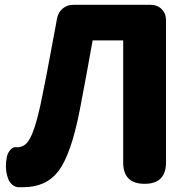

<svg xmlns="http://www.w3.org/2000/svg" viewBox="-20 -764 796 798"><path d="M53 14Q21 8 10 -33Q0 -68 8 -109Q11 -127 22 -140Q34 -155 49 -152Q50 -152 51 -152Q82 -152 100 -181Q124 -218 148 -327Q169 -425 205 -622Q213 -665 217 -687Q222 -713 240.5 -728.5Q259 -744 285 -744H448H605Q634 -744 652 -726Q670 -708 670 -679V-89Q670 0 581 0Q492 0 492 -89V-596H365Q342 -466 312 -309Q276 -123 223 -53Q172 14 77 14Q65 14 53 14Z"/></svg>

Font: GenSenRounded TW H
Style: Regular
Weight: 900
Version: Version 1.501;PS 1;hotconv 16.6.51;makeotf.lib2.5.65220